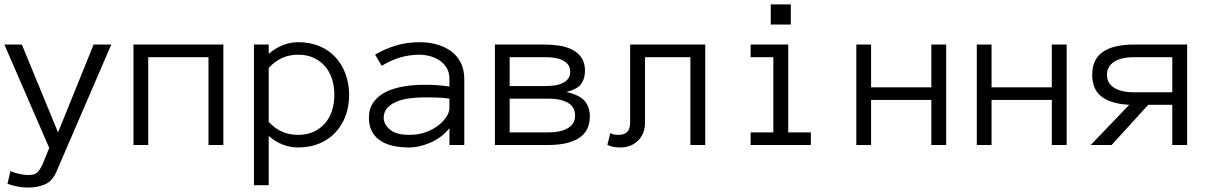

<svg xmlns="http://www.w3.org/2000/svg" viewBox="-35 -657 5514 870"><path d="M469.2 -455.1 223.1 115.2Q204.1 163.1 169.4 178Q134.8 192.9 92.8 192.9Q45.9 192.9 -1 175.8L12.2 118.2Q35.2 127.9 57.1 132.1Q79.1 136.2 92.8 136.2Q126 136.2 138.4 120.1Q150.9 104 160.2 82L188 13.2L-15.1 -455.1H64L228 -57.1L389.2 -455.1Z M977.1 0H909.7V-397.9H636.7V0H569.8V-455.1H977.1Z M1546.9 -227.1Q1546.9 -173.8 1530.3 -130.4Q1513.7 -86.9 1483.6 -55.4Q1453.6 -23.9 1411.1 -6.3Q1368.7 11.2 1315.9 11.2Q1279.8 11.2 1245.8 -2Q1211.9 -15.1 1182.6 -41V182.1H1115.7V-455.1H1182.6V-413.1Q1244.6 -465.8 1315.9 -465.8Q1368.7 -465.8 1411.1 -448.5Q1453.6 -431.2 1483.6 -399.2Q1513.7 -367.2 1530.3 -323Q1546.9 -278.8 1546.9 -227.1ZM1480 -227.1Q1480 -265.1 1469.5 -298.6Q1459 -332 1438 -356.4Q1417 -380.9 1386.5 -395Q1356 -409.2 1315.9 -409.2Q1277.8 -409.2 1244.9 -395Q1211.9 -380.9 1182.6 -349.1V-105Q1211.9 -73.2 1244.9 -59.6Q1277.8 -45.9 1315.9 -45.9Q1356 -45.9 1386.5 -60.1Q1417 -74.2 1438 -98.6Q1459 -123 1469.5 -156Q1480 -189 1480 -227.1Z M1636.7 -123Q1636.7 -166 1658.2 -195.1Q1679.7 -224.1 1714.6 -241Q1749.5 -257.8 1794.7 -265.4Q1839.8 -272.9 1886.7 -272.9Q1904.8 -272.9 1919.2 -272.5Q1933.6 -272 1946.5 -271Q1959.5 -270 1972.7 -268.6Q1985.8 -267.1 2001.5 -265.1V-297.9Q2001.5 -331.1 1987.1 -352.5Q1972.7 -374 1951.7 -386.5Q1930.7 -398.9 1907.7 -404.1Q1884.8 -409.2 1868.7 -409.2Q1817.9 -409.2 1774.9 -395.5Q1731.9 -381.8 1694.8 -358.9L1664.6 -409.2Q1705.6 -434.1 1756.6 -450Q1807.6 -465.8 1868.7 -465.8Q1905.8 -465.8 1941.7 -456.3Q1977.5 -446.8 2006.1 -427Q2034.7 -407.2 2051.8 -375Q2068.8 -342.8 2068.8 -297.9V0H2001.5V-76.2Q1983.9 -54.2 1961.7 -37.6Q1939.5 -21 1915 -10.5Q1890.6 0 1866.2 5.6Q1841.8 11.2 1819.8 11.2Q1729.5 11.2 1683.1 -23.4Q1636.7 -58.1 1636.7 -123ZM1819.8 -45.9Q1861.8 -45.9 1895.3 -58.3Q1928.7 -70.8 1952.1 -89.4Q1975.6 -107.9 1988.5 -128.9Q2001.5 -149.9 2001.5 -167V-210Q1968.8 -214.8 1938.7 -215.3Q1908.7 -215.8 1886.7 -215.8Q1850.6 -215.8 1817.1 -210.9Q1783.7 -206.1 1758.8 -195.1Q1733.9 -184.1 1718.8 -166.5Q1703.6 -148.9 1703.6 -123Q1703.6 -94.2 1731.7 -70.1Q1759.8 -45.9 1819.8 -45.9Z M2637.7 -129.9Q2637.7 -64 2589.1 -32Q2540.5 0 2449.7 0H2207.5V-455.1H2434.6Q2467.8 -455.1 2500.2 -450Q2532.7 -444.8 2558.1 -431.9Q2583.5 -418.9 2599.6 -396Q2615.7 -373 2615.7 -335.9Q2615.7 -300.8 2598.6 -276.9Q2581.5 -252.9 2531.7 -240.2Q2592.8 -226.1 2615.2 -198.5Q2637.7 -170.9 2637.7 -129.9ZM2548.8 -332Q2548.8 -353 2537.6 -366Q2526.4 -378.9 2510 -386Q2493.7 -393.1 2473.6 -395.5Q2453.6 -397.9 2434.6 -397.9H2274.4V-267.1H2434.6Q2454.6 -267.1 2475.1 -269.5Q2495.6 -272 2512.2 -279.5Q2528.8 -287.1 2538.8 -299.6Q2548.8 -312 2548.8 -332ZM2570.8 -132.8Q2570.8 -172.9 2538.1 -191.4Q2505.4 -210 2448.7 -210H2274.4V-57.1H2448.7Q2505.4 -57.1 2538.1 -76.2Q2570.8 -95.2 2570.8 -132.8Z M3160.6 -455.1V0H3093.3V-397.9H2887.7V-101.1Q2887.7 -74.2 2878.7 -53.2Q2869.6 -32.2 2854.5 -18.1Q2839.4 -3.9 2819.3 3.7Q2799.3 11.2 2777.3 11.2Q2736.3 11.2 2717.3 -1L2730.5 -54.2Q2737.3 -49.8 2745.8 -47.9Q2754.4 -45.9 2768.6 -45.9Q2820.3 -45.9 2820.3 -101.1V-455.1Z M3548.3 -545.9H3457.5V-637.2H3548.3ZM3639.2 0H3366.2V-57.1H3469.2V-397.9H3366.2V-455.1H3536.6V-57.1H3639.2Z M4252.4 0H4185.1V-204.1H3912.1V0H3845.2V-455.1H3912.1V-261.2H4185.1V-455.1H4252.4Z M4798.3 0H4731V-204.1H4458V0H4391.1V-455.1H4458V-261.2H4731V-455.1H4798.3Z M5082 -182.1Q5001 -186 4957.5 -218.5Q4914.1 -251 4914.1 -317.9Q4914.1 -389.2 4962.6 -422.1Q5011.2 -455.1 5102.1 -455.1H5344.2V0H5276.9V-182.1H5168L5002 0H4907.2ZM4981 -317.9Q4981 -279.8 5013.4 -259.3Q5045.9 -238.8 5103 -238.8H5276.9V-397.9H5103Q5045.9 -397.9 5013.4 -377Q4981 -356 4981 -317.9Z"/></svg>

Font: Anonymous Pro
Style: Regular
Weight: 400
Monospace: yes
Designer: Mark Simonson
Version: Version 1.002